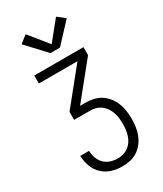

<svg xmlns="http://www.w3.org/2000/svg" viewBox="-238 -1062 975 1149"><g transform="rotate(-30 250.0 -487.5)"><path d="M252 0Q228 0 203.5 -4.5Q179 -9 157 -20Q135 -31 117 -48Q99 -65 87.5 -86.5Q76 -108 70.5 -132.5Q65 -157 64 -181H125Q125 -156 133.5 -131.5Q142 -107 160 -89Q178 -71 202.5 -63Q227 -55 252 -55Q272 -55 291 -60.5Q310 -66 326 -78Q342 -90 353 -106.5Q364 -123 370 -142Q376 -161 378.5 -180.5Q381 -200 381 -220Q381 -240 378.5 -260Q376 -280 369.5 -299Q363 -318 352 -334.5Q341 -351 325 -363Q309 -375 289.5 -380.5Q270 -386 250 -386H140V-441L333 -680H66V-735H406V-680L213 -441H250Q278 -441 305 -435Q332 -429 355.5 -414Q379 -399 396.5 -376.5Q414 -354 424 -328.5Q434 -303 438 -275Q442 -247 442 -220Q442 -192 438 -164.5Q434 -137 424 -111.5Q414 -86 397 -64Q380 -42 357 -27Q334 -12 307 -6Q280 0 252 0ZM217 -803 94 -935 145 -975 250 -845 355 -975 406 -935 283 -803Z"/></g></svg>

Font: Iosevka SS04 Light
Style: Regular
Weight: 300
Monospace: yes
Designer: Belleve Invis
Foundry: Belleve Invis
Version: Version 19.0.0; ttfautohint (v1.8.4)